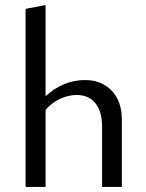

<svg xmlns="http://www.w3.org/2000/svg" viewBox="-20 -738 578 758"><path d="M461 -266V0H383V-239Q383 -297 357 -330Q331 -363 283 -363Q250 -363 217.5 -348Q185 -333 160 -304V0H81V-703L160 -718V-358Q194 -390 234 -406Q274 -422 315 -422Q381 -422 421 -380Q461 -338 461 -266Z"/></svg>

Font: Ysabeau Infant Medium
Style: Regular
Weight: 500
Designer: Christian Thalmann (Catharsis Fonts)
Version: Version 0.003